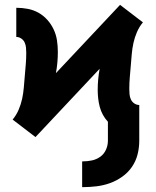

<svg xmlns="http://www.w3.org/2000/svg" viewBox="-20 -552 640 790"><path d="M318 218V112H321Q340 112 358.5 108Q377 104 392.5 93Q408 82 416 64Q424 46 424 27V-51Q412 -64 403.5 -79.5Q395 -95 390.5 -112Q386 -129 384 -147Q382 -165 382 -182Q382 -204 384 -225.5Q386 -247 390 -269L126 12L79 -24L32 -60Q47 -78 56.5 -100Q66 -122 71 -145Q76 -168 78 -192Q80 -216 82 -239.5Q84 -263 86 -286.5Q88 -310 88 -334Q88 -345 87 -356Q86 -367 81.5 -377Q77 -387 67.5 -393.5Q58 -400 47 -400V-520Q71 -520 94.5 -515.5Q118 -511 138.5 -499.5Q159 -488 175 -470Q191 -452 201 -430.5Q211 -409 214.5 -385.5Q218 -362 218 -338Q218 -316 216 -294Q214 -272 210 -251L474 -532L521 -496L568 -460Q553 -442 543.5 -420Q534 -398 529 -375Q524 -352 522 -328Q520 -304 518 -280.5Q516 -257 514 -233.5Q512 -210 512 -186Q512 -175 513 -164Q514 -153 518.5 -143Q523 -133 532.5 -126.5Q542 -120 553 -120V27Q553 56 546 83.5Q539 111 523 134.5Q507 158 483 175Q459 192 432.5 201.5Q406 211 377.5 214.5Q349 218 321 218Z"/></svg>

Font: Iosevka Etoile Heavy
Style: Regular
Weight: 900
Designer: Belleve Invis
Foundry: Belleve Invis
Version: Version 22.1.2; ttfautohint (v1.8.4)